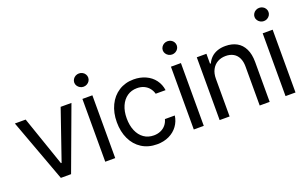

<svg xmlns="http://www.w3.org/2000/svg" viewBox="-84 -1121 2438 1524"><g transform="rotate(-20 1135.0 -359.5)"><path d="M307.3 0H221L25.6 -530.4H116.7L261.7 -109.8H267.3L412.3 -530.4H503.5Z M596 -530.4H680.2V0H596ZM579.4 -674Q579.4 -689.2 587.7 -702.3Q596 -715.5 609.5 -722.7Q622.9 -730 638.8 -730Q654.4 -730 668 -722.7Q681.6 -715.5 689.6 -702.3Q697.5 -689.2 697.5 -674Q697.5 -658.8 689.6 -646.1Q681.6 -633.3 668 -625.7Q654.4 -618.1 638.8 -618.1Q622.9 -618.1 609.5 -625.7Q596 -633.3 587.7 -646.1Q579.4 -658.8 579.4 -674Z M789.4 -262.4Q789.4 -342.5 819.4 -405Q849.4 -467.5 904 -502.4Q958.6 -537.3 1029.7 -537.3Q1085.3 -537.3 1131 -516.6Q1176.8 -495.9 1205.3 -457.7Q1233.8 -419.5 1240.3 -370.2H1156.8Q1150.2 -395.4 1133.8 -416.6Q1117.4 -437.8 1091.3 -450.3Q1065.3 -462.7 1031.1 -462.7Q984.1 -462.7 948.5 -438.2Q913 -413.7 893.3 -369Q873.6 -324.2 873.6 -265.2Q873.6 -204.8 893 -159.4Q912.3 -114 947.9 -89.1Q983.4 -64.2 1031.1 -64.2Q1062.5 -64.2 1088.2 -75.3Q1114 -86.3 1131.6 -106.9Q1149.2 -127.4 1156.8 -156.1H1240.3Q1233.8 -108.4 1206.3 -70.4Q1178.9 -32.5 1133.8 -10.7Q1088.7 11 1031.1 11Q957.5 11 902.8 -23.8Q848.1 -58.7 818.7 -120.9Q789.4 -183 789.4 -262.4Z M1343.9 -530.4H1428.2V0H1343.9ZM1327.3 -674Q1327.3 -689.2 1335.6 -702.3Q1343.9 -715.5 1357.4 -722.7Q1370.9 -730 1386.7 -730Q1402.3 -730 1415.9 -722.7Q1429.6 -715.5 1437.5 -702.3Q1445.4 -689.2 1445.4 -674Q1445.4 -658.8 1437.5 -646.1Q1429.6 -633.3 1415.9 -625.7Q1402.3 -618.1 1386.7 -618.1Q1370.9 -618.1 1357.4 -625.7Q1343.9 -633.3 1335.6 -646.1Q1327.3 -658.8 1327.3 -674Z M1646.4 0H1562.2V-530.4H1643.6V-446.8H1650.6Q1663.3 -474.8 1684.6 -495Q1705.8 -515.2 1736 -526.2Q1766.2 -537.3 1805.2 -537.3Q1859.8 -537.3 1900.2 -515.2Q1940.6 -493.1 1962.7 -448Q1984.8 -403 1984.8 -337V0H1900.6V-330.8Q1900.6 -371.5 1886.4 -401.2Q1872.2 -430.9 1845 -446.5Q1817.7 -462 1780.4 -462Q1741.4 -462 1711.2 -445.1Q1680.9 -428.2 1663.7 -395.7Q1646.4 -363.3 1646.4 -318.4Z M2118.8 -530.4H2203V0H2118.8ZM2102.2 -674Q2102.2 -689.2 2110.5 -702.3Q2118.8 -715.5 2132.3 -722.7Q2145.7 -730 2161.6 -730Q2177.1 -730 2190.8 -722.7Q2204.4 -715.5 2212.4 -702.3Q2220.3 -689.2 2220.3 -674Q2220.3 -658.8 2212.4 -646.1Q2204.4 -633.3 2190.8 -625.7Q2177.1 -618.1 2161.6 -618.1Q2145.7 -618.1 2132.3 -625.7Q2118.8 -633.3 2110.5 -646.1Q2102.2 -658.8 2102.2 -674Z"/></g></svg>

Font: Pretendard Variable
Style: Regular
Weight: 400
Designer: Base glyphs from Inter by Rasmus Andersson; Hangul glyphs from Noto Sans CJK(Source Han Sans) by Jang Soo-young and Kang
Foundry: Kil Hyung-jin
Version: Version 1.100;FEAKit 1.0